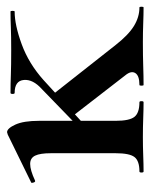

<svg xmlns="http://www.w3.org/2000/svg" viewBox="40 -476 436 557"><g transform="rotate(-90 258.5 -198.0)"><path d="M290 0Q288 0 288 -6Q288 -12 290 -12Q317 -12 324.5 -24Q332 -36 318 -53L198 -208L265 -260L406 -81Q435 -44 461 -28Q487 -12 515 -12Q517 -12 517 -6Q517 0 515 0Q495 0 469 -1Q443 -2 414 -2Q374 -2 344.5 -1Q315 0 290 0ZM150 -149 144 -165 278 -295Q307 -321 304.5 -347.5Q302 -374 267 -374Q264 -374 264 -380Q264 -386 267 -386Q293 -386 319.5 -385Q346 -384 391 -384Q432 -384 456.5 -385Q481 -386 503 -386Q505 -386 505 -380Q505 -374 503 -374Q464 -374 408 -353.5Q352 -333 304 -290ZM39 0Q36 0 36 -6Q36 -12 39 -12Q70 -12 81 -26.5Q92 -41 92 -81V-269Q92 -300 85 -314.5Q78 -329 61 -329Q52 -329 40 -325.5Q28 -322 13 -315Q9 -313 7 -319Q5 -325 7 -326L146 -394Q152 -396 153 -396Q164 -396 175 -372Q186 -348 186 -303V-81Q186 -41 197.5 -26.5Q209 -12 240 -12Q243 -12 243 -6Q243 0 240 0Q220 0 194 -1Q168 -2 139 -2Q111 -2 85 -1Q59 0 39 0Z"/></g></svg>

Font: Cormorant Light
Style: Regular
Weight: 300
Designer: Christian Thalmann (Catharsis Fonts)
Foundry: Catharsis Fonts
Version: Version 4.000